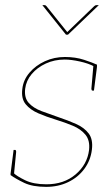

<svg xmlns="http://www.w3.org/2000/svg" viewBox="-20 -720 437 748"><path d="M160 8Q107 8 74.5 -7.5Q42 -23 21 -38L23 -56L33 -46Q45 -34 77.5 -18Q110 -2 161 -2Q229 -2 274.5 -40.5Q320 -79 327 -136Q331 -173 313 -195Q295 -217 264 -230Q233 -243 197 -254Q161 -265 129.5 -278.5Q98 -292 80 -314Q62 -336 67 -374Q71 -409 95 -437Q119 -465 155 -481.5Q191 -498 233 -498Q274 -498 307.5 -487Q341 -476 358 -468L357 -453L347 -461Q325 -473 291 -480.5Q257 -488 232 -488Q192 -488 158.5 -472.5Q125 -457 103.5 -431.5Q82 -406 78 -374Q74 -339 92 -319Q110 -299 142 -287Q174 -275 209 -263Q245 -251 276.5 -237Q308 -223 325.5 -200Q343 -177 338 -137Q333 -95 308.5 -62Q284 -29 245.5 -10.5Q207 8 160 8ZM344 -467 358 -461 346 -367H340Q338 -367 337 -369.5Q336 -372 336 -374ZM34 -36 21 -42 33 -136H39Q41 -136 42 -133.5Q43 -131 43 -129ZM365 -700 245 -585H237L145 -700H154Q158 -700 161 -696L242 -595L347 -696Q348 -697 350.5 -698.5Q353 -700 356 -700Z"/></svg>

Font: Aleo Thin
Style: Italic
Weight: 250
Italic angle: -7°
Designer: Alessio Laiso
Foundry: Alessio Laiso
Version: Version 2.001;gftools[0.9.29]